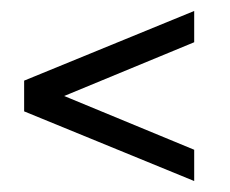

<svg xmlns="http://www.w3.org/2000/svg" viewBox="-20 -525 419 350"><path d="M334 -195 24 -322V-378L334 -505V-448L97 -350L334 -252Z"/></svg>

Font: Bebas Neue Regular
Style: Regular
Weight: 400
Designer: Ryoichi Tsunekawa & LGV (GE)
Foundry: Free Software Foundation, Inc.
Version: Version 1.003 August 13, 2016